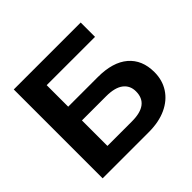

<svg xmlns="http://www.w3.org/2000/svg" viewBox="-166 -870 1051 1051"><g transform="rotate(-45 359.5 -344.0)"><path d="M678.7 -210.4Q678.7 -148.4 647.9 -100.8Q617.2 -53.2 560.1 -26.6Q502.9 0 424.3 0H66.9V-688H585V-577.1H210.9V-410.6H439.9Q555.7 -410.6 617.2 -358.2Q678.7 -305.7 678.7 -210.4ZM532.7 -207.5Q532.7 -252.9 499 -278.6Q465.3 -304.2 397.9 -304.2H210.9V-106.9H400.9Q532.7 -106.9 532.7 -207.5Z"/></g></svg>

Font: Arimo
Style: Bold
Weight: 700
Designer: Steve Matteson
Foundry: Monotype Imaging Inc.
Version: Version 1.33